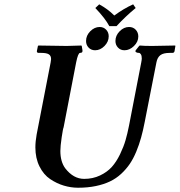

<svg xmlns="http://www.w3.org/2000/svg" viewBox="-20 -858 833 890"><path d="M486.8 -736.8Q467.3 -773.4 421.9 -820.8L439.9 -837.9Q479.5 -816.4 509.8 -786.1Q554.2 -818.8 597.2 -837.9L608.9 -820.8Q562.5 -782.7 520 -736.8ZM378.9 -668Q378.9 -693.4 398.4 -713.1Q418 -732.9 441.9 -732.9Q460 -732.9 471.9 -720.5Q483.9 -708 483.9 -689.9Q483.9 -664.6 464.4 -644.8Q444.8 -625 420.9 -625Q402.3 -625 390.6 -637.5Q378.9 -649.9 378.9 -668ZM515.1 -668Q515.1 -693.4 534.7 -713.1Q554.2 -732.9 578.1 -732.9Q597.2 -732.9 609.1 -720.2Q621.1 -707.5 621.1 -689Q621.1 -664.1 600.8 -644.5Q580.6 -625 557.1 -625Q538.6 -625 526.9 -637.5Q515.1 -649.9 515.1 -668ZM333 -568.8 274.9 -268.1Q272 -262.7 265.9 -221.4Q259.8 -180.2 259.8 -158.2Q259.8 -108.9 282.2 -78.1Q320.3 -28.8 370.1 -28.8Q410.6 -28.8 443.8 -44.7Q477.1 -60.5 498.3 -84.2Q519.5 -107.9 536.4 -142.8Q553.2 -177.7 562 -208.3Q570.8 -238.8 578.1 -275.9L634.8 -568.8Q637.2 -581.1 637.2 -586.9Q637.2 -599.6 633.1 -606.2Q628.9 -612.8 624 -612.8Q614.7 -612.8 610.1 -616.5Q605.5 -620.1 609.9 -626L625 -645L627.9 -647Q647 -645 684.1 -645L792 -647L793 -645L789.1 -621.1Q787.6 -612.8 778.8 -612.8H766.1Q737.3 -612.8 723.4 -602.3Q709.5 -591.8 705.1 -568.8L650.9 -293Q643.1 -252.4 634 -220Q625 -187.5 611.6 -155Q598.1 -122.6 581.5 -98.1Q564.9 -73.7 541.7 -52.2Q518.6 -30.8 490 -17.1Q461.4 -3.4 424.1 4.4Q386.7 12.2 341.8 12.2Q308.6 12.2 275.9 2.4Q243.2 -7.3 212.6 -27.8Q182.1 -48.3 163.1 -86.4Q144 -124.5 144 -174.8Q144 -202.1 149.9 -234.9L214.8 -568.8Q216.8 -581.5 216.8 -584Q216.8 -599.6 206.3 -606.2Q195.8 -612.8 171.9 -612.8H158.2Q154.8 -612.8 152.6 -615.2Q150.4 -617.7 150.9 -621.1L155.8 -645L158.2 -647Q251 -645 289.1 -645L356.9 -647L358.9 -645L361.8 -627.9Q365.7 -612.8 351.1 -612.8Q341.8 -612.8 333 -568.8Z"/></svg>

Font: Linux Libertine
Style: Bold Italic
Weight: 700
Italic angle: -11.5°
Designer: Philipp H. Poll
Foundry: Philipp H. Poll
Version: Version 4.0.5